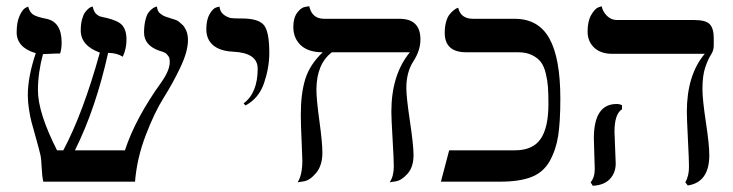

<svg xmlns="http://www.w3.org/2000/svg" viewBox="-20 -580 2340 613"><path d="M580.1 -452.1Q580.1 -416 556.2 -365.5Q532.2 -314.9 502.7 -268.1Q473.1 -221.2 445.1 -147.7Q417 -74.2 411.1 0H118.2Q114.3 -17.1 113 -45.7Q111.8 -74.2 108.9 -85.9Q104 -106.9 94.5 -140.4Q85 -173.8 80.6 -190.4Q76.2 -207 72.5 -231Q68.8 -254.9 68.8 -275.9Q68.8 -335 94.2 -410.2Q33.2 -428.2 33.2 -477.1Q33.2 -509.3 42.5 -529.5Q51.8 -549.8 61 -554.7L69.8 -559.1Q74.7 -541 85.9 -533.4Q97.2 -525.9 127.9 -520Q176.8 -510.3 176.8 -443.8Q176.8 -423.8 171.9 -409.2Q156.7 -409.2 140.4 -408.2Q124 -407.2 117.2 -407.2Q101.1 -347.2 101.1 -292Q101.1 -220.2 162.1 -100.1H182.1Q245.1 -218.3 298.8 -412.1Q237.8 -434.1 237.8 -482.9Q237.8 -502.9 241.9 -518.1Q246.1 -533.2 251.5 -540.5Q256.8 -547.9 262.5 -552.5Q268.1 -557.1 272 -558.1L275.9 -559.1Q277.8 -550.3 281 -543.7Q284.2 -537.1 290 -533Q295.9 -528.8 298.8 -527.8Q301.8 -526.9 310.3 -524.9Q318.8 -522.9 319.8 -522.9Q357.9 -513.7 370.1 -499.5Q384.3 -482.9 383.8 -452.1Q383.8 -425.3 372.1 -398.9Q353 -411.1 325.2 -411.1Q285.2 -231.9 219.2 -100.1H378.9Q412.1 -202.1 496.1 -318.8Q522 -356 522 -381.8Q522 -387.7 521 -392.8Q520 -397.9 517.1 -401.4Q514.2 -404.8 512 -407.5Q509.8 -410.2 505.4 -412.1Q501 -414.1 499.5 -414.6Q498 -415 493.7 -416.5L488.8 -418Q439.9 -435.1 439.9 -476.1Q439.9 -498 444.1 -515.1Q448.2 -532.2 454.1 -540Q460 -547.9 466.6 -552.5Q473.1 -557.1 477.1 -558.1L481 -559.1Q481.9 -551.3 484.4 -545.7Q486.8 -540 492.4 -536.1Q498 -532.2 500.5 -530.5Q502.9 -528.8 511.5 -525.9Q520 -522.9 521 -522.9L526.4 -521Q531.7 -519 534.4 -518.6Q537.1 -518.1 543 -515.6Q548.8 -513.2 552 -510Q555.2 -506.8 560.1 -502.9Q564.9 -499 567.9 -494.6Q570.8 -490.2 574 -483.6Q577.1 -477.1 578.6 -469Q580.1 -460.9 580.1 -452.1Z M763.7 -243.2 757.8 -250Q802.7 -283.2 802.7 -360.8Q802.7 -411.6 723.6 -415Q682.6 -417 660.6 -435.5Q638.7 -454.1 638.7 -486.8Q638.7 -516.6 649.2 -534.9Q659.7 -553.2 670.4 -556.2L680.7 -559.1Q682.6 -541 695.8 -532Q709 -522.9 720 -522Q731 -521 752 -521Q805.2 -521 822.5 -500Q839.8 -479 839.8 -411.1Q839.8 -364.3 823.2 -315.2Q806.6 -266.1 763.7 -243.2Z M1277.3 -298.8Q1277.3 -270 1288.8 -193.1Q1300.3 -116.2 1300.3 -85Q1300.3 -46.9 1281.2 -25.4Q1262.2 -3.9 1243.2 -1L1224.1 2Q1237.3 -17.1 1237.3 -48.8Q1237.3 -69.8 1233.4 -136Q1229.5 -202.1 1229.5 -223.1Q1229.5 -341.3 1288.6 -413.1H1039.6Q990.7 -376 990.2 -293.9Q990.2 -263.2 999.8 -193.6Q1009.3 -124 1009.3 -92.8Q1009.3 -51.8 989.3 -27.8Q969.2 -3.9 949.7 -1L930.2 2Q945.3 -21 945.3 -67.9Q945.3 -79.1 942.9 -130.6Q940.4 -182.1 940.4 -214.8Q940.4 -281.7 954.8 -327.9Q969.2 -374 1010.3 -413.1Q964.4 -413.1 940.4 -435.5Q916.5 -458 916.5 -494.1Q916.5 -522.9 929 -539.6Q941.4 -556.2 954.6 -558.1L967.3 -560.1Q976.1 -520 1015.1 -520H1255.4Q1322.3 -520 1322.3 -454.1Q1322.3 -418.9 1299.8 -384.3Q1277.3 -349.6 1277.3 -298.8Z M1731 -248Q1731 -280.3 1729.5 -301.8Q1728 -323.2 1722.4 -346.2Q1716.8 -369.1 1706.3 -382.6Q1695.8 -396 1677.7 -404.5Q1659.7 -413.1 1634.8 -413.1H1468.8Q1399.9 -413.1 1399.9 -475.1Q1399.9 -495.1 1404.3 -510.5Q1408.7 -525.9 1415.3 -533.9Q1421.9 -542 1428 -546.9Q1434.1 -551.8 1438.5 -553.7L1442.9 -555.2Q1450.7 -520 1490.7 -520H1623Q1699.2 -520 1734.1 -457Q1769 -394 1769 -265.1Q1769 -190.9 1762 -146Q1754.9 -101.1 1734.9 -65.4Q1714.8 -29.8 1676.8 -14.9Q1638.7 0 1576.7 0H1387.7L1414.1 -100.1H1624Q1681.2 -100.1 1706.1 -136.5Q1731 -172.9 1731 -248Z M1941.9 -159.2Q1941.9 -150.4 1943.8 -109.1Q1945.8 -67.9 1945.8 -58.1Q1945.8 -28.3 1927.2 -8.5Q1908.7 11.2 1872.6 13.2L1865.7 2Q1878.9 -13.2 1878.9 -41Q1878.9 -49.8 1877.4 -88.9Q1876 -127.9 1876 -138.2Q1876 -248 1948.7 -248Q1958.5 -248 1965.8 -244.1V-231Q1941.9 -216.3 1941.9 -159.2ZM2222.7 -295.9Q2222.7 -262.7 2233.6 -190.4Q2244.6 -118.2 2244.6 -85Q2244.6 2 2175.8 12.2L2168 2Q2180.2 -19 2179.7 -48.8Q2179.7 -69.8 2176.3 -136Q2172.9 -202.1 2172.9 -223.1Q2172.9 -340.3 2230 -408.2H1934.6Q1897.5 -408.2 1876.7 -428.2Q1856 -448.2 1856 -479Q1856 -512.2 1867.4 -532Q1878.9 -551.8 1889.6 -556.2L1900.9 -560.1Q1904.8 -542 1918.2 -529.1Q1931.6 -516.1 1949.7 -516.1H2195.8Q2233.9 -516.1 2246.3 -502.4Q2258.8 -488.8 2258.8 -458V-434.1Q2258.8 -418.9 2249.8 -405Q2240.7 -391.1 2231.7 -365Q2222.7 -338.9 2222.7 -295.9Z"/></svg>

Font: Linux Libertine Initials
Style: Initials
Weight: 400
Designer: Philipp H. Poll
Foundry: Philipp H. Poll
Version: Version 5.0.6